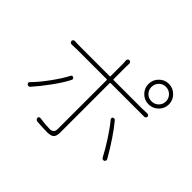

<svg xmlns="http://www.w3.org/2000/svg" viewBox="-186 -1088 1372 1372"><g transform="rotate(45 500.0 -402.0)"><path d="M859.4 -780.3Q837.9 -801.8 807.1 -801.8Q776.4 -801.8 755.4 -780.3Q734.4 -758.8 734.4 -728Q734.4 -697.3 755.4 -676.3Q776.4 -655.3 807.1 -655.3Q837.9 -655.3 859.4 -676.3Q880.9 -697.3 880.9 -728Q880.9 -758.8 859.4 -780.3ZM880.4 -655.3Q849.6 -625 807.1 -625Q764.6 -625 734.4 -655.3Q704.1 -685.5 704.1 -728Q704.1 -770.5 734.4 -801.3Q764.6 -832 807.1 -832Q849.6 -832 880.4 -801.3Q911.1 -770.5 911.1 -728Q911.1 -685.5 880.4 -655.3ZM123 -118.2Q111.3 -104.5 96.7 -115.2Q90.8 -119.1 90.8 -127Q90.8 -132.8 94.7 -136.7Q138.7 -180.7 189.5 -250Q240.2 -319.3 269.5 -375Q276.4 -388.7 289.1 -381.8Q294.9 -378.9 296.9 -373Q298.8 -367.2 295.9 -361.3Q268.6 -306.6 218.3 -237.8Q168 -168.9 123 -118.2ZM800.8 -541H508.8Q503.9 -541 503.9 -536.1V-37.1Q503.9 -1 489.3 13.7Q474.6 28.3 436.5 28.3Q392.6 28.3 332 23.4Q325.2 22.5 319.8 17.1Q314.5 11.7 314.5 4.9Q313.5 -2 318.4 -6.3Q323.2 -10.7 330.1 -9.8Q389.6 -1 432.6 -1Q473.6 -1 473.6 -42V-536.1Q473.6 -541 469.7 -541H171.9Q141.6 -541 116.2 -539.1Q109.4 -539.1 103.5 -543.9Q97.7 -548.8 97.7 -556.2Q97.7 -563.5 103.5 -568.8Q109.4 -574.2 116.2 -573.2Q138.7 -571.3 170.9 -571.3H469.7Q473.6 -571.3 473.6 -575.2V-697.3Q473.6 -712.9 471.7 -732.4Q470.7 -740.2 475.6 -746.1Q480.5 -752 487.3 -752Q495.1 -752 500.5 -746.1Q505.9 -740.2 504.9 -732.4Q503.9 -714.8 503.9 -697.3V-575.2Q503.9 -571.3 508.8 -571.3H799.8Q824.2 -571.3 847.7 -573.2Q854.5 -573.2 859.9 -568.8Q865.2 -564.5 865.2 -557.6Q865.2 -550.8 859.9 -545.4Q854.5 -540 847.7 -541Q832 -541 800.8 -541ZM691.4 -359.4Q689.5 -363.3 689.5 -367.2Q689.5 -375 695.3 -377.9Q700.2 -380.9 705.1 -380.9Q712.9 -380.9 718.8 -373Q793 -283.2 876 -139.6Q877.9 -135.7 877.9 -131.8Q877.9 -128.9 877 -127Q875 -120.1 869.1 -116.2Q865.2 -114.3 861.3 -114.3Q858.4 -114.3 856.4 -115.2Q849.6 -117.2 845.7 -123Q816.4 -179.7 772.5 -247.6Q728.5 -315.4 691.4 -359.4Z"/></g></svg>

Font: Gen Jyuu Gothic ExtraLight
Style: Regular
Weight: 100
Designer: [Source Han Sans]
Ryoko NISHIZUKA  (kana & ideographs); Paul D. Hunt (Latin, Greek & Cyrillic); Wenlong ZHANG  (bopomofo
Version: Version 1.002.20150607